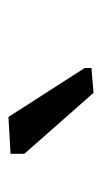

<svg xmlns="http://www.w3.org/2000/svg" viewBox="84 -939 238 446"><g transform="rotate(-90 203.0 -716.0)"><path d="M268.1 -622.6 210.4 -617.7 68.8 -778.3V-810.5L154.3 -815.4L268.1 -638.2Z"/></g></svg>

Font: Noticia Text
Style: Regular
Weight: 400
Designer: JM Sole
Foundry: JM Sole
Version: Version 1.003